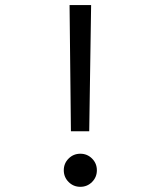

<svg xmlns="http://www.w3.org/2000/svg" viewBox="-20 -718 626 748"><path d="M256.3 -206.5 251 -698.2H335L327.6 -206.5ZM293 9.8Q266.1 9.8 247.3 -9Q228.5 -27.8 228.5 -54.7Q228.5 -81.5 247.3 -100.3Q266.1 -119.1 293 -119.1Q319.8 -119.1 338.6 -100.3Q357.4 -81.5 357.4 -54.7Q357.4 -27.8 338.6 -9Q319.8 9.8 293 9.8Z"/></svg>

Font: Cascadia Code NF SemiLight
Style: Regular
Weight: 350
Monospace: yes
Designer: Aaron Bell
Foundry: Saja Typeworks
Version: Version 2404.023; ttfautohint (v1.8.4)